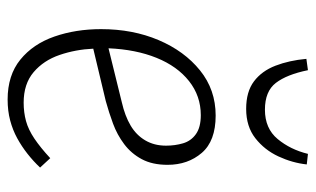

<svg xmlns="http://www.w3.org/2000/svg" viewBox="-178 -616 808 491"><g transform="rotate(90 225.5 -370.0)"><path d="M275 -518Q340 -518 370.5 -482.5Q401 -447 401 -395Q401 -356 386.5 -329Q372 -302 348 -284Q324 -266 295.5 -255.5Q267 -245 238 -237L104 -205Q106 -160 120 -119Q134 -78 164 -52.5Q194 -27 242 -27Q267 -27 289 -33Q311 -39 334 -54.5Q357 -70 384 -95L408 -69Q392 -52 373 -37Q354 -22 333 -10.5Q312 1 287.5 7.5Q263 14 234 14Q172 14 132 -18.5Q92 -51 73 -105.5Q54 -160 54 -225Q54 -306 82 -372Q110 -438 159.5 -478Q209 -518 275 -518ZM352 -391Q352 -414 346 -434.5Q340 -455 322.5 -467.5Q305 -480 274 -480Q225 -480 187 -450Q149 -420 127.5 -367Q106 -314 103 -244L241 -278Q276 -286 300.5 -300.5Q325 -315 338.5 -338Q352 -361 352 -391ZM258 -596Q214 -596 187.5 -616Q161 -636 147.5 -671Q134 -706 130 -750L159 -754Q170 -700 191.5 -672Q213 -644 260 -644Q308 -644 335 -676.5Q362 -709 373 -754L400 -751Q396 -714 379.5 -678.5Q363 -643 333 -619.5Q303 -596 258 -596Z"/></g></svg>

Font: Literata 18pt ExtraLight
Style: Italic
Weight: 250
Italic angle: -2°
Designer: Latin by Veronika Burian and Jose Scaglione. Greek by Irene Vlachou. Cyrillic by Vera Evstafieva
Foundry: TypeTogether
Version: Version 3.103;gftools[0.9.29]